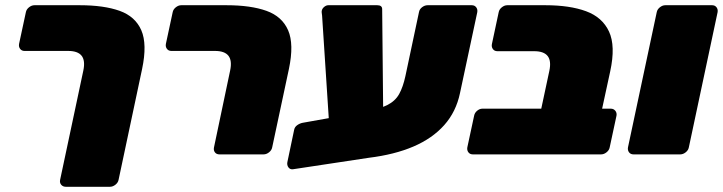

<svg xmlns="http://www.w3.org/2000/svg" viewBox="-20 -591 2768 735"><path d="M299 -321Q307 -359 292.5 -377.5Q278 -396 241 -396H74Q63 -396 57 -404Q51 -412 53 -423L79 -544Q81 -555 91 -563Q101 -571 112 -571H285Q378 -571 438 -549.5Q498 -528 521 -475Q544 -422 524 -327L434 97Q432 108 422 116Q412 124 401 124H232Q221 124 214.5 116.5Q208 109 210 98Z M820 0Q809 0 803 -7.5Q797 -15 799 -26L861 -321Q869 -359 854.5 -377.5Q840 -396 803 -396H636Q625 -396 619 -404Q613 -412 615 -423L641 -544Q643 -555 653 -563Q663 -571 674 -571H847Q940 -571 1000 -549.5Q1060 -528 1083 -475Q1106 -422 1086 -327L1022 -27Q1020 -16 1010 -8Q1000 0 989 0Z M1101 57Q1090 58 1084 49.5Q1078 41 1080 30L1106 -94Q1108 -105 1118 -112Q1128 -119 1139 -121L1375 -163Q1431 -173 1462 -188.5Q1493 -204 1508 -231Q1523 -258 1532 -300L1584 -545Q1586 -556 1596 -563.5Q1606 -571 1617 -571H1786Q1797 -571 1803 -563Q1809 -555 1807 -544L1741 -235Q1726 -163 1680.5 -112Q1635 -61 1562.5 -30Q1490 1 1392 13ZM1246 -24 1213 -531Q1212 -539 1211.5 -543Q1211 -547 1212 -551Q1214 -559 1221.5 -565Q1229 -571 1237 -571H1424Q1443 -571 1443 -556L1448 -47Z M1790 0Q1779 0 1773 -8Q1767 -16 1769 -27L1795 -148Q1797 -159 1806.5 -167Q1816 -175 1827 -175H2052L2083 -320Q2091 -358 2076.5 -376.5Q2062 -395 2025 -395H1884Q1873 -395 1867 -403Q1861 -411 1863 -422L1889 -544Q1891 -555 1901 -563Q1911 -571 1922 -571H2068Q2161 -571 2223.5 -548Q2286 -525 2311.5 -470Q2337 -415 2316 -318L2285 -175H2318Q2329 -175 2335.5 -167Q2342 -159 2340 -148L2314 -27Q2312 -16 2302 -8Q2292 0 2281 0Z M2405 0Q2394 0 2388 -8Q2382 -16 2384 -27L2494 -544Q2496 -555 2506 -563Q2516 -571 2527 -571H2706Q2717 -571 2723 -563Q2729 -555 2727 -544L2617 -27Q2615 -16 2605 -8Q2595 0 2584 0Z"/></svg>

Font: Rubik Black
Style: Italic
Weight: 900
Italic angle: -12°
Designer: Hubert and Fischer
Foundry: Hubert and Fischer
Version: Version 2.300;gftools[0.9.30]